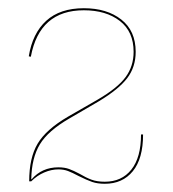

<svg xmlns="http://www.w3.org/2000/svg" viewBox="-20 -951 422 467"><path d="M328 -624Q328 -565 303 -534.5Q278 -504 235 -504Q217 -504 204 -508.5Q191 -513 171 -523Q156 -531 145.5 -535Q135 -539 122 -539Q105 -539 87.5 -531.5Q70 -524 56 -510H51Q51 -567 71.5 -601.5Q92 -636 145 -667L218 -709Q266 -737 285.5 -763.5Q305 -790 305 -825Q305 -874 271.5 -900Q238 -926 184 -926Q76 -926 55 -813L50 -814Q59 -870 92.5 -900.5Q126 -931 184 -931Q240 -931 275 -903.5Q310 -876 310 -825Q310 -788 289.5 -761Q269 -734 221 -705L149 -663Q97 -633 77 -600Q57 -567 56 -515H57Q82 -544 122 -544Q137 -544 148 -540Q159 -536 174 -528Q189 -519 202.5 -514Q216 -509 235 -509Q276 -509 299.5 -538.5Q323 -568 323 -624Z"/></svg>

Font: Hepta Slab Hairline
Style: Regular
Weight: 400
Designer: Michael LaGattuta
Foundry: Michael LaGattuta
Version: Version 1.100; ttfautohint (v1.8) -l 8 -r 50 -G 200 -x 14 -D